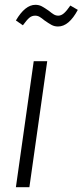

<svg xmlns="http://www.w3.org/2000/svg" viewBox="-20 -777 343 797"><path d="M176 -523 102 0H46L120 -523ZM165 -692Q153 -702 144.5 -707Q136 -712 126 -712Q112 -712 101.5 -703Q91 -694 75 -672L46 -692Q84 -757 127 -757Q142 -757 154 -750.5Q166 -744 183 -732Q195 -722 203.5 -717Q212 -712 222 -712Q234 -712 245.5 -722Q257 -732 272 -754L303 -736Q266 -667 221 -667Q206 -667 194 -673.5Q182 -680 165 -692Z"/></svg>

Font: Fira Sans Extra Condensed Light
Style: Italic
Weight: 300
Width: 3
Italic angle: -8°
Designer: Carrois Corporate & Edenspiekermann AG
Foundry: Carrois Corporate GbR & Edenspiekermann AG
Version: Version 4.203